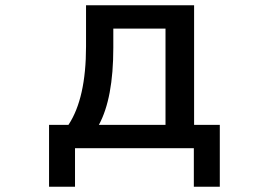

<svg xmlns="http://www.w3.org/2000/svg" viewBox="-20 -565 1040 732"><path d="M167 147V-89H241Q308 -190 308 -388V-545H720V-89H818V147H719V0H266V147ZM611 -89V-456H412V-383Q412 -190 357 -89Z"/></svg>

Font: IBM Plex Sans JP Medium
Style: Regular
Weight: 500
Designer: Mike Abbink; Paul van der Laan; Pieter van Rosmalen; Wujin Sim; Yejin Wi; Jinhee Kim; Boomi Park; Yona Kim; Kichan Ma
Foundry: Sandoll Inc.
Version: Version 1.001